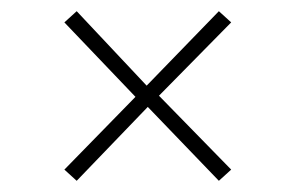

<svg xmlns="http://www.w3.org/2000/svg" viewBox="-20 -479 528 343"><path d="M371 -459 393 -439 264 -308 393 -176 371 -156 244 -288 117 -156 95 -176 222 -306 95 -439 117 -459 242 -326Z"/></svg>

Font: Firava
Style: Regular
Weight: 400
Designer: Carrois Corporate & Edenspiekermann AG
Foundry: Greg Finn Gibson
Version: Version 5.000